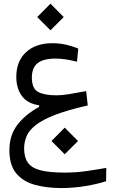

<svg xmlns="http://www.w3.org/2000/svg" viewBox="-20 -690 626 1018"><path d="M306.6 307.1Q226.1 307.1 163.6 289.6Q101.1 272 65.4 228.3Q29.8 184.6 29.8 106.4Q29.8 27.3 72.3 -28.3Q114.7 -84 187.5 -123V-131.8Q125.5 -140.6 95.9 -181.2Q66.4 -221.7 66.4 -282.2Q66.4 -365.2 117.9 -413.1Q169.4 -460.9 256.8 -460.9Q295.9 -460.9 329.8 -453.1Q363.8 -445.3 395 -432.6L388.2 -362.8Q358.9 -370.1 331.1 -374.8Q303.2 -379.4 274.4 -379.4Q210.9 -379.4 179.9 -355.5Q148.9 -331.5 148.9 -278.8Q148.9 -220.2 182.4 -202.4Q215.8 -184.6 280.8 -184.6Q309.6 -184.6 348.1 -191.2Q386.7 -197.8 437 -207L445.3 -130.9Q339.4 -106.9 272.9 -81.3Q206.5 -55.7 170.7 -27.8Q134.8 0 121.3 31.2Q107.9 62.5 107.9 97.2Q107.9 143.6 127.4 171.9Q147 200.2 193.8 212.6Q240.7 225.1 322.8 225.1Q383.8 225.1 439.2 217Q494.6 209 543.5 200.2L542.5 271Q495.6 286.1 432.1 296.6Q368.7 307.1 306.6 307.1ZM247.6 -529.3 177.2 -599.6 247.6 -670.4 317.9 -599.6ZM323.2 127.9 252.9 57.6 323.2 -13.2 393.6 57.6Z"/></svg>

Font: Cascadia Code PL SemiLight
Style: Regular
Weight: 350
Monospace: yes
Designer: Aaron Bell
Foundry: Saja Typeworks
Version: Version 2404.023; ttfautohint (v1.8.4)